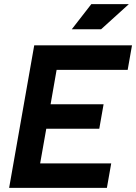

<svg xmlns="http://www.w3.org/2000/svg" viewBox="-20 -914 662 934"><path d="M24.4 0H500L521 -119.1H175.3L205.1 -287.6H462.9L483.9 -406.7H226.1L255.4 -574.2H601.1L622.1 -693.4H146.5L125.5 -574.2ZM329.1 -771.5H471.7L606.9 -894H424.3Z"/></svg>

Font: Cascadia Mono PL
Style: Bold Italic
Weight: 700
Italic angle: -10°
Monospace: yes
Designer: Aaron Bell
Foundry: Saja Typeworks
Version: Version 2404.023